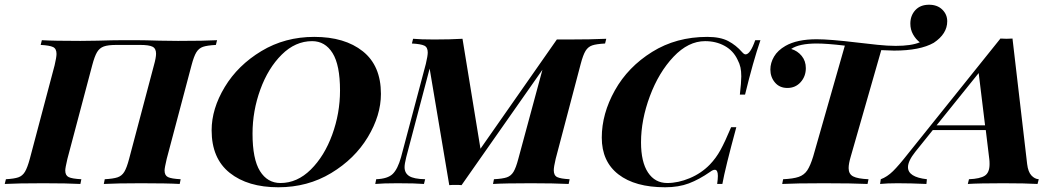

<svg xmlns="http://www.w3.org/2000/svg" viewBox="-61 -778 4484 812"><path d="M614 -606 692 -605Q803 -605 857 -608L852 -588Q815 -586 797.5 -580Q780 -574 769.5 -557Q759 -540 749 -502L644 -106Q635 -68 635 -57Q635 -36 649.5 -29Q664 -22 703 -20L699 0Q647 -3 535 -3Q434 -3 378 0L382 -20Q418 -22 436 -28Q454 -34 464.5 -51Q475 -68 485 -106L590 -502Q599 -534 599 -551Q599 -573 584 -580.5Q569 -588 531 -588H432Q396 -588 378 -581.5Q360 -575 349.5 -557.5Q339 -540 329 -502L224 -106Q215 -68 215 -57Q215 -36 229.5 -29Q244 -22 283 -20L279 0Q224 -3 122 -3Q13 -3 -41 0L-36 -20Q-1 -22 16.5 -28Q34 -34 44.5 -51.5Q55 -69 65 -106L170 -502Q178 -536 178 -550Q178 -572 163.5 -579Q149 -586 111 -588L116 -608Q167 -605 279 -605L353 -606Q417 -608 454 -608H518Q550 -608 614 -606Z M834 -227Q834 -318 889.5 -410Q945 -502 1044.5 -562Q1144 -622 1268 -622Q1397 -622 1473.5 -561Q1550 -500 1550 -381Q1550 -290 1494.5 -198Q1439 -106 1339.5 -46Q1240 14 1116 14Q987 14 910.5 -47Q834 -108 834 -227ZM1007 -213Q1007 -105 1038.5 -54.5Q1070 -4 1125 -4Q1196 -4 1253.5 -61Q1311 -118 1344 -208.5Q1377 -299 1377 -395Q1377 -503 1345.5 -553.5Q1314 -604 1259 -604Q1188 -604 1130.5 -547Q1073 -490 1040 -399.5Q1007 -309 1007 -213Z M2503 -614 2498 -594Q2461 -592 2443.5 -586Q2426 -580 2415.5 -563Q2405 -546 2395 -508L2289 -106Q2281 -72 2281 -58Q2281 -36 2295.5 -29Q2310 -22 2348 -20L2344 0Q2281 -3 2184 -3Q2075 -3 2024 0L2028 -20Q2065 -22 2082.5 -28Q2100 -34 2110.5 -51Q2121 -68 2131 -106L2233 -483L1891 5Q1882 4 1865 4Q1848 4 1839 5L1756 -488L1657 -113Q1650 -85 1650 -71Q1650 -46 1669.5 -33.5Q1689 -21 1737 -20L1732 0Q1696 -3 1620 -3Q1559 -3 1526 0L1530 -20Q1579 -22 1600 -42.5Q1621 -63 1635 -113L1740 -508Q1748 -542 1748 -556Q1748 -578 1733.5 -585Q1719 -592 1681 -594L1686 -614Q1717 -611 1775 -611Q1844 -611 1895 -614L1971 -149L2294 -611H2342Q2439 -611 2503 -614Z M2484 -196Q2484 -297 2539.5 -396Q2595 -495 2697 -558.5Q2799 -622 2930 -622Q2985 -622 3018.5 -604.5Q3052 -587 3078 -557Q3086 -548 3092 -548Q3112 -548 3133 -608H3155Q3124 -518 3090 -378H3068Q3074 -429 3074 -455Q3074 -477 3070.5 -493Q3067 -509 3058 -526Q3040 -564 3003.5 -584Q2967 -604 2921 -604Q2850 -604 2787.5 -538Q2725 -472 2687.5 -371.5Q2650 -271 2650 -176Q2650 -93 2679.5 -48.5Q2709 -4 2761 -4Q2807 -4 2856 -24.5Q2905 -45 2941 -82Q2967 -109 2986 -143.5Q3005 -178 3031 -240H3053Q3006 -67 2994 0H2972Q2975 -21 2975 -34Q2975 -60 2962 -60Q2954 -60 2942 -51Q2896 -19 2852.5 -2.5Q2809 14 2752 14Q2625 14 2554.5 -40.5Q2484 -95 2484 -196Z M3945 -688Q3945 -635 3888 -597Q3830 -564 3720 -564Q3704 -564 3666 -566L3537 -116Q3528 -86 3528 -67Q3528 -42 3547 -32Q3566 -22 3612 -20L3608 0Q3544 -3 3423 -3Q3304 -3 3247 0L3251 -20Q3294 -22 3317 -30Q3340 -38 3353 -57.5Q3366 -77 3378 -116L3512 -585Q3436 -594 3393 -594Q3319 -594 3285 -571Q3312 -563 3329.5 -541.5Q3347 -520 3347 -490Q3347 -455 3325 -430.5Q3303 -406 3269 -406Q3236 -406 3216.5 -429Q3197 -452 3197 -484Q3197 -512 3212.5 -538.5Q3228 -565 3261 -584Q3310 -612 3393 -612Q3449 -612 3565 -598Q3607 -593 3650 -588.5Q3693 -584 3727 -584Q3793 -584 3829 -599Q3812 -612 3800.5 -632.5Q3789 -653 3789 -678Q3789 -712 3810 -735Q3831 -758 3868 -758Q3903 -758 3924 -737.5Q3945 -717 3945 -688Z M4332 -20 4327 0Q4276 -3 4182 -3Q4080 -3 4032 0L4037 -20Q4084 -22 4104 -35Q4124 -48 4124 -84Q4124 -97 4123 -104L4108 -228H3884L3810 -136Q3779 -97 3779 -71Q3779 -29 3859 -20L3857 0Q3791 -3 3735 -3Q3691 -3 3661 0L3664 -20Q3691 -30 3715.5 -54Q3740 -78 3780 -129L4170 -615L4196 -614L4221 -615L4283 -84Q4287 -51 4301 -36Q4315 -21 4332 -20ZM4105 -248 4078 -469 3900 -248Z"/></svg>

Font: Playfair Display SC
Style: Bold Italic
Weight: 700
Italic angle: -14°
Designer: Claus Eggers Sørensen
Foundry: Claus Eggers Sørensen
Version: Version 1.200; ttfautohint (v1.6)